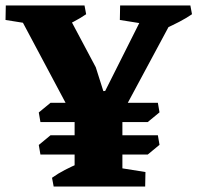

<svg xmlns="http://www.w3.org/2000/svg" viewBox="-46 -682 722 702"><path d="M101.8 -235.8 95.8 -270.8 138.8 -306.2H531.2L537.2 -271.2L494.2 -235.8ZM101.8 -117 95.8 -152 138.8 -187.5H531.2L537.2 -152.5L494.2 -117ZM233.2 -232 4.2 -662H184L304.2 -436L331.8 -349L355.2 -350L374.2 -312ZM150.2 0 144.2 -32Q165.8 -47.5 190.9 -60.5Q216 -73.5 243.2 -85L244.2 0ZM344.8 0 347.8 -75 485.8 -53 484.8 0ZM226.8 0V-319.8H401.5V0ZM112.2 -587 -25.8 -609 -24.8 -662H115.2ZM170 -577 161 -662H263L269 -630Q247.8 -615.5 222.9 -602.5Q198 -589.5 170 -577ZM389 -246 307.2 -287 495.5 -662H612.5ZM530.2 -587 392.2 -609 393.2 -662H533.2ZM557 -577 548 -662H650L656 -630Q634.8 -615.5 609.9 -602.5Q585 -589.5 557 -577Z"/></svg>

Font: Eczar
Style: Regular
Weight: 400
Designer: Vaibhav Singh
Foundry: Rosetta Type Foundry
Version: Version 2.000